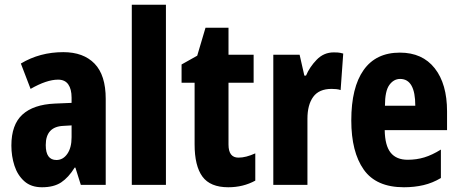

<svg xmlns="http://www.w3.org/2000/svg" viewBox="-20 -780 1934 810"><path d="M247 -560Q332 -560 379 -511.5Q426 -463 426 -363V0H321L298 -73H295Q269 -31 238 -10.5Q207 10 157 10Q111 10 82.5 -15.5Q54 -41 41 -81Q28 -121 28 -166Q28 -254 74.5 -296.5Q121 -339 211 -343L282 -346V-368Q282 -404 268 -424Q254 -444 225 -444Q177 -444 109 -405L68 -512Q148 -560 247 -560ZM248 -249Q173 -246 173 -168Q173 -105 218 -105Q246 -105 264 -131Q282 -157 282 -201V-251Z M680 0H536V-760H680Z M986 -115Q1002 -115 1019.5 -119.5Q1037 -124 1057 -133V-18Q1006 10 943 10Q867 10 834 -35Q801 -80 801 -171V-431H746V-508L812 -545L847 -663H944V-549H1050V-431H944V-170Q944 -115 986 -115Z M1388 -559Q1396 -559 1405 -558.5Q1414 -558 1428 -554L1417 -400Q1409 -403 1398.5 -404Q1388 -405 1379 -405Q1326 -405 1301.5 -371.5Q1277 -338 1277 -279V0H1133V-549H1244L1264 -461H1271Q1286 -497 1316 -528Q1346 -559 1388 -559Z M1667 -558Q1762 -558 1814 -492Q1866 -426 1866 -310V-231H1603Q1604 -166 1628 -136Q1652 -106 1700 -106Q1737 -106 1770 -116Q1803 -126 1840 -149V-29Q1805 -8 1766.5 1Q1728 10 1684 10Q1567 10 1514.5 -64.5Q1462 -139 1462 -272Q1462 -411 1514 -484.5Q1566 -558 1667 -558ZM1668 -447Q1641 -447 1622.5 -421.5Q1604 -396 1604 -334H1732Q1732 -447 1668 -447Z"/></svg>

Font: Noto Sans Telugu ExtraCondensed ExtraBold
Style: Regular
Weight: 800
Width: 2
Designer: Jelle Bosma - Monotype Design Team
Foundry: Monotype Imaging Inc.
Version: Version 2.005; ttfautohint (v1.8.4.7-5d5b)